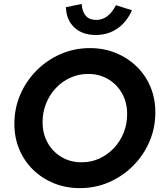

<svg xmlns="http://www.w3.org/2000/svg" viewBox="-20 -959 837 990"><path d="M391.7 11Q319.6 11 258.1 -14Q196.7 -39 150.8 -83.6Q104.8 -128.3 79.5 -188.8Q54.1 -249.3 54.1 -320Q54.1 -400.7 84.5 -471.2Q114.8 -541.7 168.6 -595.7Q222.4 -649.7 292.9 -680.4Q363.3 -711 443.4 -711Q515.6 -711 577 -686Q638.4 -661 684.4 -616.4Q730.3 -571.7 755.7 -511.4Q781 -451 781 -380Q781 -299.3 750.7 -228.8Q720.3 -158.3 666.5 -104.3Q612.7 -50.3 542.3 -19.6Q471.9 11 391.7 11ZM401 -122.2Q450.1 -122.2 492.3 -141.5Q534.5 -160.8 566.9 -195Q599.4 -229.2 617.5 -274.4Q635.6 -319.6 635.6 -371Q635.6 -430.3 609.6 -477Q583.6 -523.8 538 -550.8Q492.4 -577.8 434.1 -577.8Q386 -577.8 343.3 -558.5Q300.6 -539.2 268.2 -505Q235.8 -470.8 217.7 -425.6Q199.5 -380.4 199.5 -329Q199.5 -269.7 225.5 -223.1Q251.5 -176.5 297.1 -149.4Q342.7 -122.2 401 -122.2ZM474.1 -778.6Q404.6 -778.6 363.3 -817.3Q322 -856 319.8 -921.9L400.9 -938.7Q404 -897.9 422.9 -877Q441.9 -856.2 476.1 -856.2Q539.1 -856.2 577.7 -932.2L660.6 -906.1Q632.7 -844.1 584.4 -811.3Q536 -778.6 474.1 -778.6Z"/></svg>

Font: Red Hat Display VF
Style: Italic
Weight: 300
Italic angle: -12°
Designer: Pentagram, MCKL
Foundry: Pentagram, MCKL
Version: Version 1.023